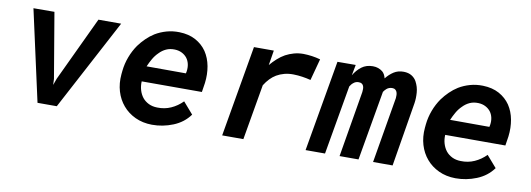

<svg xmlns="http://www.w3.org/2000/svg" viewBox="-49 -813 3032 1097"><g transform="rotate(10 1467.5 -264.5)"><path d="M191.9 0H303.7L584 -528.3H452.1L275.9 -154.3L262.2 -116.2L260.7 -150.9L196.8 -528.8L75.2 -528.3Z M856.9 9.8Q919.4 10.3 978.8 -13.7Q1038.1 -37.6 1073.7 -86.9L1015.6 -153.8Q986.3 -124 949.2 -107.4Q912.1 -90.8 869.6 -92.3Q841.3 -92.8 819.6 -103.5Q797.9 -114.3 783.7 -131.8Q769.5 -149.9 762.5 -173.6Q755.4 -197.3 756.8 -224.1H1106L1114.3 -277.8Q1120.6 -328.6 1112.1 -375Q1103.5 -421.4 1079.6 -457.5Q1055.2 -493.2 1015.6 -514.9Q976.1 -536.6 920.9 -538.1Q881.8 -539.1 846.4 -529.1Q811 -519 781.2 -501Q756.3 -485.4 734.6 -464.1Q712.9 -442.9 695.3 -418.9Q671.9 -385.3 657 -345.7Q642.1 -306.2 637.7 -264.2L635.7 -244.1Q630.9 -190.9 644.5 -145.3Q658.2 -99.6 687.5 -65.4Q716.3 -31.2 759.5 -11Q802.7 9.3 856.9 9.8ZM912.1 -436Q935.5 -435.1 953.4 -426Q971.2 -417 982.9 -402.3Q994.6 -387.2 999 -367.2Q1003.4 -347.2 1000 -324.7L997.6 -313L769.5 -313.5Q779.3 -336.4 792 -358.6Q804.7 -380.9 822.8 -398.4Q839.8 -416.5 862.1 -426.8Q884.3 -437 912.1 -436Z M1640.1 -539.1Q1611.3 -539.1 1585.7 -532Q1560.1 -524.9 1537.1 -512.7Q1513.7 -499.5 1493.7 -481.4Q1473.6 -463.4 1455.6 -441.9L1459 -462.4L1469.7 -528.3H1354.5L1263.2 0H1386.2L1441.9 -322.3Q1455.6 -344.2 1471.7 -361.1Q1487.8 -377.9 1506.8 -389.2Q1527.8 -401.4 1552 -407.7Q1576.2 -414.1 1604.5 -413.6Q1630.4 -413.1 1655.3 -409.4Q1680.2 -405.8 1705.1 -399.4L1738.8 -524.9Q1714.4 -531.7 1689.9 -535.2Q1665.5 -538.6 1640.1 -539.1Z M1944.8 -528.8 1838.9 -528.3 1747.1 0H1859.9L1929.7 -401.4Q1933.6 -407.7 1938 -413.3Q1942.4 -418.9 1948.2 -423.3Q1954.1 -428.7 1962.2 -431.9Q1970.2 -435.1 1979.5 -434.6Q1991.2 -434.6 1997.6 -429.9Q2003.9 -425.3 2006.8 -418Q2009.8 -410.2 2009.8 -400.9Q2009.8 -391.6 2008.8 -382.8L1944.3 0H2054.2L2124.5 -404.3Q2128.4 -410.2 2132.6 -415Q2136.7 -419.9 2141.6 -423.8Q2147.9 -429.2 2156 -432.1Q2164.1 -435.1 2173.3 -435.1Q2184.6 -435.1 2191.2 -429.9Q2197.8 -424.8 2200.7 -417.5Q2203.6 -409.7 2204.1 -400.4Q2204.6 -391.1 2203.6 -382.3L2138.7 0H2252L2313.5 -372.6Q2317.9 -400.9 2315.4 -433.8Q2313 -466.8 2296.9 -496.6Q2287.1 -514.6 2268.6 -526.1Q2250 -537.6 2222.7 -538.1Q2189.5 -538.6 2164.8 -522.7Q2140.1 -506.8 2120.6 -481.9Q2117.7 -494.1 2112.3 -503.9Q2106.9 -513.7 2099.1 -520Q2087.9 -528.8 2074 -533.7Q2060.1 -538.6 2043 -538.6Q2004.9 -538.6 1978 -518.3Q1951.2 -498 1933.1 -466.8Z M2617.7 9.8Q2680.2 10.3 2739.5 -13.7Q2798.8 -37.6 2834.5 -86.9L2776.4 -153.8Q2747.1 -124 2710 -107.4Q2672.9 -90.8 2630.4 -92.3Q2602.1 -92.8 2580.3 -103.5Q2558.6 -114.3 2544.4 -131.8Q2530.3 -149.9 2523.2 -173.6Q2516.1 -197.3 2517.6 -224.1H2866.7L2875 -277.8Q2881.3 -328.6 2872.8 -375Q2864.3 -421.4 2840.3 -457.5Q2815.9 -493.2 2776.4 -514.9Q2736.8 -536.6 2681.6 -538.1Q2642.6 -539.1 2607.2 -529.1Q2571.8 -519 2542 -501Q2517.1 -485.4 2495.4 -464.1Q2473.6 -442.9 2456.1 -418.9Q2432.6 -385.3 2417.7 -345.7Q2402.8 -306.2 2398.4 -264.2L2396.5 -244.1Q2391.6 -190.9 2405.3 -145.3Q2418.9 -99.6 2448.2 -65.4Q2477.1 -31.2 2520.3 -11Q2563.5 9.3 2617.7 9.8ZM2672.9 -436Q2696.3 -435.1 2714.1 -426Q2731.9 -417 2743.7 -402.3Q2755.4 -387.2 2759.8 -367.2Q2764.2 -347.2 2760.7 -324.7L2758.3 -313L2530.3 -313.5Q2540 -336.4 2552.7 -358.6Q2565.4 -380.9 2583.5 -398.4Q2600.6 -416.5 2622.8 -426.8Q2645 -437 2672.9 -436Z"/></g></svg>

Font: Roboto Mono SemiBold
Style: Italic
Weight: 600
Italic angle: -10°
Monospace: yes
Designer: Google
Version: Version 3.000